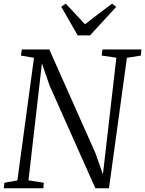

<svg xmlns="http://www.w3.org/2000/svg" viewBox="-22 -1008 776 1028"><path d="M-1.5 0 1.5 -29.5 71 -42 160 -698.5 90 -710.5 95 -743H242L489 -188L529 -74.5L601 -699L522.5 -710.5L526.5 -743H735L732.5 -710.5L657.5 -698.5L561.5 0H488.5L243 -551L202.5 -669L130.5 -42.5L212.5 -29.5L210 0ZM394 -818.5 306 -972 330 -988.5Q355.5 -961 381.2 -933.8Q407 -906.5 433 -878Q467 -905 503.2 -932.2Q539.5 -959.5 578.5 -988.5L600 -971L460 -818.5Z"/></svg>

Font: Merriweather 60pt Light
Style: Italic
Weight: 300
Italic angle: -7.8°
Version: Version 2.101